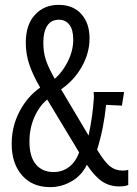

<svg xmlns="http://www.w3.org/2000/svg" viewBox="-20 -759 564 789"><path d="M337 -82Q315 -37 273.5 -13.5Q232 10 186 10Q113 10 70.5 -38.5Q28 -87 28 -168Q28 -239 60 -300.5Q92 -362 145 -399Q115 -451 100.5 -493.5Q86 -536 86 -584Q86 -657 123.5 -698Q161 -739 221 -739Q280 -739 314 -701.5Q348 -664 348 -601Q348 -542 316.5 -485.5Q285 -429 231 -392L344 -202Q361 -281 366 -359L365 -381H490L481 -325L416 -328Q406 -229 379 -144Q409 -94 431.5 -76Q454 -58 484 -58Q498 -58 507 -61V1Q495 7 469 7Q430 7 399.5 -13.5Q369 -34 337 -82ZM200 -52Q237 -52 264.5 -73.5Q292 -95 305 -133L174 -350Q141 -323 121 -277Q101 -231 101 -177Q101 -115 127.5 -83.5Q154 -52 200 -52ZM205 -435Q238 -464 259.5 -508Q281 -552 281 -596Q281 -637 265 -657.5Q249 -678 222 -678Q190 -678 174 -653Q158 -628 158 -585Q158 -545 168 -514Q178 -483 205 -435Z"/></svg>

Font: Mona Sans Condensed
Style: Regular
Weight: 400
Width: 3
Designer: Deni Anggara
Foundry: GitHub
Version: Version 2.000